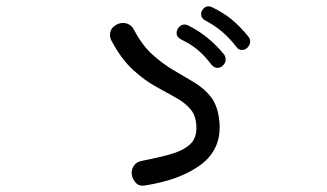

<svg xmlns="http://www.w3.org/2000/svg" viewBox="-20 -667 1040 611"><path d="M732 -518Q691 -572 633 -602Q620 -609 620 -622Q620 -631 627 -639Q634 -647 644 -647Q649 -647 655 -644Q692 -626 718 -604.5Q744 -583 770 -551Q776 -544 776 -535Q776 -525 768.5 -516.5Q761 -508 750 -508Q739 -508 732 -518ZM443 -77Q422 -73 410.5 -87Q399 -101 399 -117Q399 -130 407 -141Q415 -152 431 -155Q483 -165 522 -176Q561 -187 583 -206Q605 -225 605 -259Q605 -297 587 -318.5Q569 -340 540 -356Q511 -372 475 -392Q439 -412 402.5 -445.5Q366 -479 335 -537Q330 -546 330 -556Q330 -573 343 -583.5Q356 -594 372 -594Q382 -594 391.5 -588.5Q401 -583 407 -571Q433 -522 466 -492.5Q499 -463 533.5 -443Q568 -423 598.5 -404.5Q629 -386 650 -360Q671 -334 677 -290Q678 -283 678.5 -276Q679 -269 679 -262Q679 -185 614.5 -139.5Q550 -94 443 -77ZM653 -461Q632 -489 609.5 -508Q587 -527 557 -541Q542 -549 542 -562Q542 -572 549.5 -580.5Q557 -589 567 -589Q573 -589 579 -586Q642 -555 692 -495Q698 -488 698 -478Q698 -467 690 -459Q682 -451 672 -451Q662 -451 653 -461Z"/></svg>

Font: Kiwi Maru
Style: Regular
Weight: 400
Designer: Hiroki-Chan
Version: Version 1.100